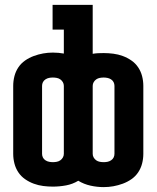

<svg xmlns="http://www.w3.org/2000/svg" viewBox="-20 -755 640 785"><path d="M404 10Q377 10 350 4Q323 -2 300 -16Q277 -2 250 3Q223 8 196 8Q177 8 157 5.5Q137 3 118 -4Q99 -11 82.5 -22.5Q66 -34 55 -50.5Q44 -67 39 -86.5Q34 -106 34 -126V-404Q34 -424 39 -443.5Q44 -463 55 -479.5Q66 -496 82.5 -507.5Q99 -519 118 -526Q137 -533 156.5 -536.5Q176 -540 196 -540Q208 -540 219 -539Q230 -538 241 -536V-634H195V-735H359V-535Q370 -537 381 -537.5Q392 -538 404 -538Q423 -538 443 -535.5Q463 -533 482 -526Q501 -519 517.5 -507.5Q534 -496 545 -479.5Q556 -463 561 -443.5Q566 -424 566 -404V-126Q566 -106 561 -86.5Q556 -67 545 -50.5Q534 -34 517.5 -22.5Q501 -11 482 -4Q463 3 443.5 6.5Q424 10 404 10ZM196 -92Q204 -92 212 -93.5Q220 -95 226.5 -99.5Q233 -104 237 -111Q241 -118 241 -126V-404Q241 -412 237 -419Q233 -426 226.5 -430.5Q220 -435 212 -436.5Q204 -438 196 -438Q188 -438 180.5 -436.5Q173 -435 166 -430.5Q159 -426 155.5 -419Q152 -412 152 -404V-126Q152 -118 155.5 -111Q159 -104 166 -99.5Q173 -95 181 -93.5Q189 -92 196 -92ZM404 -92Q412 -92 419.5 -93.5Q427 -95 434 -99.5Q441 -104 444.5 -111Q448 -118 448 -126V-404Q448 -412 444.5 -419Q441 -426 434 -430.5Q427 -435 419 -436.5Q411 -438 404 -438Q396 -438 388 -436.5Q380 -435 373.5 -430.5Q367 -426 363 -419Q359 -412 359 -404V-126Q359 -118 363 -111Q367 -104 373.5 -99.5Q380 -95 388 -93.5Q396 -92 404 -92Z"/></svg>

Font: Iosevka Slab Extended
Style: Bold
Weight: 700
Width: 7
Monospace: yes
Designer: Belleve Invis
Foundry: Belleve Invis
Version: Version 11.1.0; ttfautohint (v1.8.3)